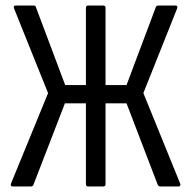

<svg xmlns="http://www.w3.org/2000/svg" viewBox="-20 -675 693 695"><path d="M27 0Q16 0 20 -11L154 -338L31 -644Q27 -655 38 -655H101Q109 -655 110 -649L216 -367H291V-646Q291 -655 299 -655H354Q362 -655 362 -646V-367H438L544 -649Q546 -655 554 -655H616Q620 -655 621.5 -652Q623 -649 621 -644L499 -338L632 -11Q634 -7 632.5 -3.5Q631 0 626 0H560Q557 0 555 -1.5Q553 -3 551 -6L438 -301H362V-9Q362 0 354 0H299Q291 0 291 -9V-301H215L101 -6Q100 -3 97.5 -1.5Q95 0 92 0Z"/></svg>

Font: Sofia Sans Condensed
Style: Regular
Weight: 400
Designer: Botio Nikoltchev, Ani Petrova
Foundry: lettersoup
Version: Version 4.100